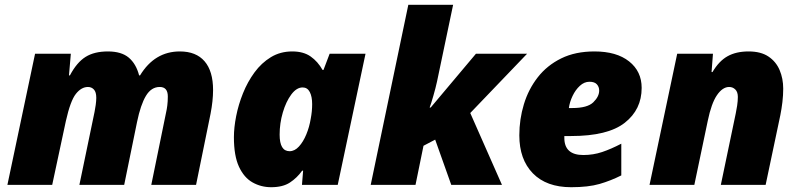

<svg xmlns="http://www.w3.org/2000/svg" viewBox="-20 -780 3371 810"><path d="M11.2 0 127.9 -553.2H278.8L271 -461.9H274.9Q304.2 -517.1 341.1 -540Q377.9 -563 435.1 -563Q492.2 -563 523.2 -536.9Q554.2 -510.7 566.9 -461.9H570.8Q632.3 -563 738.8 -563Q807.1 -563 843 -521.5Q878.9 -480 878.9 -399.9Q878.9 -355 868.2 -299.8L807.1 0H618.2L681.2 -308.1Q683.6 -317.9 685.8 -335Q688 -352.1 688 -373Q688 -413.1 653.8 -413.1Q618.2 -413.1 595.7 -375.7Q573.2 -338.4 558.1 -265.1L503.9 0H314.9L378.9 -308.1Q381.3 -319.3 383.8 -337.2Q386.2 -355 386.2 -367.2Q386.2 -391.6 376.2 -402.3Q366.2 -413.1 351.1 -413.1Q323.2 -413.1 300 -383.8Q276.9 -354.5 257.8 -269L200.2 0Z M1124 9.8Q1081.5 9.8 1045.7 -10.3Q1009.8 -30.3 988.3 -76.4Q966.8 -122.6 966.8 -201.2Q966.8 -241.7 976.3 -290Q985.8 -338.4 1005.1 -386.5Q1024.4 -434.6 1053.7 -474.6Q1083 -514.6 1122.8 -538.8Q1162.6 -563 1212.9 -563Q1260.3 -563 1290.5 -541.7Q1320.8 -520.5 1340.8 -484.9H1344.7L1370.6 -553.2H1522L1404.8 0H1253.9L1258.8 -60.1H1254.9Q1232.9 -29.3 1202.9 -9.8Q1172.9 9.8 1124 9.8ZM1201.7 -142.1Q1223.1 -142.1 1241.2 -161.9Q1259.3 -181.6 1272.2 -212.9Q1285.2 -244.1 1291 -279.8Q1296.9 -310.1 1296.9 -340.8Q1296.9 -372.6 1286.9 -391.8Q1276.9 -411.1 1256.8 -411.1Q1231 -411.1 1208.7 -381.1Q1186.5 -351.1 1173.1 -305.4Q1159.7 -259.8 1159.7 -211.9Q1159.7 -142.1 1201.7 -142.1Z M1543.9 0 1702.6 -759.8H1891.6L1823.7 -436Q1817.9 -409.2 1808.3 -376Q1798.8 -342.8 1792.5 -326.2H1796.9L1987.8 -553.2H2203.6L1963.9 -303.2L2097.7 0H1883.8L1815.9 -190.9L1766.6 -165L1732.9 0Z M2389.6 9.8Q2285.2 9.8 2228 -48.8Q2170.9 -107.4 2170.9 -209Q2170.9 -276.9 2190.2 -340.3Q2209.5 -403.8 2248.8 -454.1Q2288.1 -504.4 2347.7 -533.7Q2407.2 -563 2487.8 -563Q2581.1 -563 2634 -521Q2687 -479 2687 -409.2Q2687 -317.9 2615.7 -262Q2544.4 -206.1 2389.6 -206.1H2360.8V-198.2Q2360.8 -126 2440.9 -126Q2482.9 -126 2520.5 -138.7Q2558.1 -151.4 2601.1 -173.8V-40Q2556.6 -17.6 2509.3 -3.9Q2461.9 9.8 2389.6 9.8ZM2379.9 -324.2H2394Q2458 -324.2 2482.9 -348.4Q2507.8 -372.6 2507.8 -397.9Q2507.8 -413.6 2498 -424.3Q2488.3 -435.1 2466.8 -435.1Q2444.8 -435.1 2426.3 -418Q2407.7 -400.9 2395.5 -375.2Q2383.3 -349.6 2379.9 -324.2Z M2720.2 0 2836.9 -553.2H2987.8L2981.9 -476.1H2985.8Q3013.2 -522.5 3049.3 -542.7Q3085.4 -563 3138.2 -563Q3189.9 -563 3221.9 -541.5Q3253.9 -520 3269 -484.4Q3284.2 -448.7 3284.2 -405.8Q3284.2 -378.4 3280.8 -349.4Q3277.3 -320.3 3272 -293.9L3210 0H3021L3084 -301.8Q3086.9 -314.5 3089.8 -334.2Q3092.8 -354 3092.8 -371.1Q3092.8 -392.1 3082 -402.6Q3071.3 -413.1 3056.2 -413.1Q3028.3 -413.1 3004.6 -378.4Q2981 -343.8 2965.8 -270L2909.2 0Z"/></svg>

Font: Open Sans ExtraBold
Style: Italic
Weight: 800
Italic angle: -12°
Designer: Monotype Design Team
Foundry: Monotype Imaging Inc.
Version: Version 3.000; ttfautohint (v1.8.4)